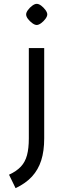

<svg xmlns="http://www.w3.org/2000/svg" viewBox="-20 -720 351 999"><path d="M61 259 27 189Q66 171 88.5 147Q111 123 120.5 87.5Q130 52 130 0V-470H210V0Q210 66 194.5 114.5Q179 163 146.5 198.5Q114 234 61 259ZM171 -590Q161 -590 148 -599.5Q135 -609 125.5 -621.5Q116 -634 116 -645Q116 -655 125.5 -668Q135 -681 148 -690.5Q161 -700 171 -700Q182 -700 194.5 -690.5Q207 -681 216.5 -668Q226 -655 226 -645Q226 -635 216.5 -622Q207 -609 194 -599.5Q181 -590 171 -590Z"/></svg>

Font: Changa ExtraLight
Style: Regular
Weight: 400
Version: Version 3.002; ttfautohint (v1.8.2)